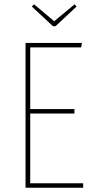

<svg xmlns="http://www.w3.org/2000/svg" viewBox="-20 -883 447 903"><path d="M331.1 -862.8 339.8 -852.1 241.2 -759.8H229L129.9 -852.1L140.1 -862.8L234.9 -783.2ZM365.2 -681.2 361.8 -660.2H122.1V-370.1H330.1V-349.1H122.1V-21H371.1V0H100.1V-681.2Z"/></svg>

Font: Fira Sans Compressed Thin
Style: Regular
Weight: 100
Width: 1
Designer: Carrois Corporate & Edenspiekermann AG
Foundry: Carrois Corporate GbR & Edenspiekermann AG
Version: Version 4.203;PS 004.203;hotconv 1.0.88;makeotf.lib2.5.64775